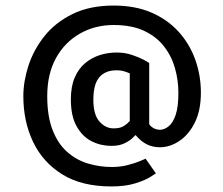

<svg xmlns="http://www.w3.org/2000/svg" viewBox="-20 -559 802 691"><path d="M541 65Q541 65 522.5 77Q504 89 468 100.5Q432 112 381 112Q274 112 204 68.5Q134 25 99 -48.5Q64 -122 64 -213Q64 -266 82.5 -323Q101 -380 140 -429Q179 -478 241 -508.5Q303 -539 389 -539Q467 -539 525.5 -513.5Q584 -488 623.5 -444Q663 -400 683 -343.5Q703 -287 703 -226Q703 -162 681.5 -118.5Q660 -75 626 -52Q592 -29 555 -29Q529 -29 507.5 -40Q486 -51 468 -73Q466 -71 456 -61.5Q446 -52 427.5 -43Q409 -34 381 -34Q343 -34 310 -50.5Q277 -67 256 -104Q235 -141 235 -201Q235 -247 248.5 -279Q262 -311 285.5 -331Q309 -351 338.5 -360.5Q368 -370 400 -370Q429 -370 454.5 -361.5Q480 -353 497 -344Q514 -335 517 -332V-112Q522 -104 532.5 -98Q543 -92 556 -92Q571 -92 586.5 -104Q602 -116 612 -145Q622 -174 622 -225Q622 -271 609.5 -314.5Q597 -358 569.5 -393Q542 -428 497.5 -448.5Q453 -469 389 -469Q322 -469 267.5 -438Q213 -407 181.5 -350Q150 -293 150 -213Q150 -140 169.5 -90.5Q189 -41 222 -12Q255 17 296.5 29.5Q338 42 383 42Q413 42 440 35Q467 28 484.5 20.5Q502 13 504 12ZM447 -295Q445 -296 431 -301Q417 -306 399 -306Q359 -306 337.5 -281Q316 -256 316 -200Q316 -146 338 -121.5Q360 -97 388 -97Q410 -97 422 -103.5Q434 -110 439.5 -116Q445 -122 447 -123Z"/></svg>

Font: Podkova Medium
Style: Regular
Weight: 500
Designer: Ilya Yudin
Foundry: Cyreal (www.cyreal.org)
Version: Version 2.103